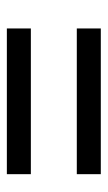

<svg xmlns="http://www.w3.org/2000/svg" viewBox="103 -632 314 560"><g transform="rotate(90 260.0 -352.0)"><path d="M63 -419H488V-489H63ZM63 -215H488V-285H63Z"/></g></svg>

Font: Noto Sans SemiCondensed
Style: Italic
Weight: 400
Width: 4
Italic angle: -12°
Designer: Monotype Design Team
Foundry: Monotype Imaging Inc.
Version: Version 2.013